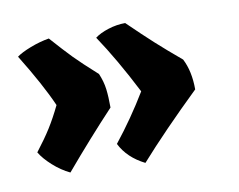

<svg xmlns="http://www.w3.org/2000/svg" viewBox="-50 -476 607 488"><g transform="rotate(-10 253.0 -232.5)"><path d="M310 -234Q264 -324 221 -388Q234 -398 256 -405Q278 -412 300 -412Q338 -375 365 -350.5Q392 -326 429 -295Q446 -262 446 -215Q353 -125 289 -53Q245 -75 226 -113Q272 -171 310 -234ZM92 -237Q67 -294 17 -375Q29 -384 53.5 -393.5Q78 -403 102 -407Q134 -371 153.5 -351Q173 -331 212 -296Q221 -275 223.5 -255Q226 -235 226 -207Q163 -140 97 -62Q74 -73 53.5 -91.5Q33 -110 23 -127Q47 -158 62 -182Q77 -206 92 -237Z"/></g></svg>

Font: Vollkorn SC Black
Style: Regular
Weight: 900
Designer: Friedrich Althausen
Foundry: Friedrich Althausen
Version: Version 4.015